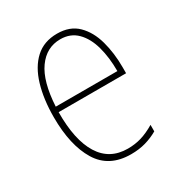

<svg xmlns="http://www.w3.org/2000/svg" viewBox="-135 -635 699 742"><g transform="rotate(-30 214.0 -263.5)"><path d="M223 -537Q280 -537 314 -503.5Q348 -470 363 -415.5Q378 -361 378 -298V-271H77Q76 -147 117 -81Q158 -15 239 -15Q271 -15 299.5 -23.5Q328 -32 360 -51V-22Q334 -7 304.5 1.5Q275 10 239 10Q141 10 96 -64Q51 -138 51 -263Q51 -343 69.5 -405Q88 -467 126 -502Q164 -537 223 -537ZM223 -512Q161 -512 122.5 -458Q84 -404 78 -295H353Q353 -356 339.5 -405Q326 -454 297 -483Q268 -512 223 -512Z"/></g></svg>

Font: Noto Sans Lao Looped Condensed Thin
Style: Regular
Weight: 100
Width: 3
Designer: Mark Frömberg, Ben Mitchell
Foundry: The Fontpad Ltd
Version: Version 1.002; ttfautohint (v1.8.4.7-5d5b)